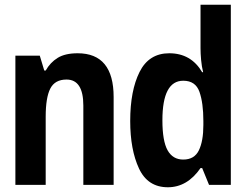

<svg xmlns="http://www.w3.org/2000/svg" viewBox="-20 -781 1040 811"><path d="M173 0V-288Q173 -369 192.5 -407Q212 -445 261 -445Q332 -445 332 -335V0H460V-371Q460 -556 308 -556Q255 -556 223.5 -536.5Q192 -517 173 -483H167L148 -546H45V0Z M666 -273Q666 -440 754 -440Q806 -440 822.5 -393Q839 -346 839 -270V-253Q839 -185 820 -146Q801 -107 754 -107Q710 -107 688 -146Q666 -185 666 -273ZM827 -71H834L863 0H955V-761H827V-577Q827 -555 829.5 -527.5Q832 -500 838 -476H834Q787 -556 695 -556Q609 -556 569.5 -477Q530 -398 530 -270Q530 -149 567 -69.5Q604 10 689 10Q771 10 827 -71Z"/></svg>

Font: Noto Sans Mono UI Condensed
Style: Bold
Weight: 700
Width: 3
Designer: Monotype Design team
Foundry: Monotype Imaging Inc.
Version: 1.000